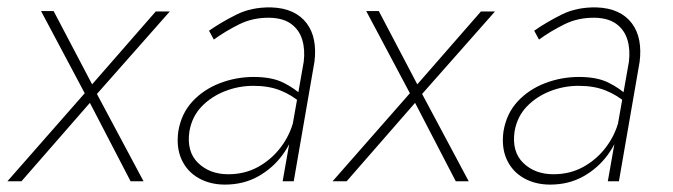

<svg xmlns="http://www.w3.org/2000/svg" viewBox="-42 -490 1820 519"><path d="M379 -459 207 -262 103 -460H69L187 -238L-22 0H16L201 -212L311 0H346L220 -236L417 -459Z M470 -135Q477 -175 503 -202Q529 -229 566 -243.5Q603 -258 643 -258Q685 -258 716 -245.5Q747 -233 771 -212L774 -232Q755 -251 724 -266.5Q693 -282 644 -282Q596 -282 552 -265Q508 -248 478 -215.5Q448 -183 440 -135Q434 -91 449 -58.5Q464 -26 495 -8.5Q526 9 566 9Q616 9 655.5 -13Q695 -35 721.5 -71Q748 -107 758 -150L752 -165Q742 -125 717 -92Q692 -59 656 -39Q620 -19 575 -19Q525 -19 493.5 -49.5Q462 -80 470 -135ZM536 -383Q566 -405 604 -424Q642 -443 688 -442Q724 -441 745.5 -425Q767 -409 775 -382.5Q783 -356 779 -323L722 0H752L808 -323Q812 -354 807 -380.5Q802 -407 787 -427Q772 -447 748 -458Q724 -469 691 -470Q638 -471 597 -450.5Q556 -430 523 -407Z M1258 -459 1086 -262 982 -460H948L1066 -238L857 0H895L1080 -212L1190 0H1225L1099 -236L1296 -459Z M1349 -135Q1356 -175 1382 -202Q1408 -229 1445 -243.5Q1482 -258 1522 -258Q1564 -258 1595 -245.5Q1626 -233 1650 -212L1653 -232Q1634 -251 1603 -266.5Q1572 -282 1523 -282Q1475 -282 1431 -265Q1387 -248 1357 -215.5Q1327 -183 1319 -135Q1313 -91 1328 -58.5Q1343 -26 1374 -8.5Q1405 9 1445 9Q1495 9 1534.5 -13Q1574 -35 1600.5 -71Q1627 -107 1637 -150L1631 -165Q1621 -125 1596 -92Q1571 -59 1535 -39Q1499 -19 1454 -19Q1404 -19 1372.5 -49.5Q1341 -80 1349 -135ZM1415 -383Q1445 -405 1483 -424Q1521 -443 1567 -442Q1603 -441 1624.5 -425Q1646 -409 1654 -382.5Q1662 -356 1658 -323L1601 0H1631L1687 -323Q1691 -354 1686 -380.5Q1681 -407 1666 -427Q1651 -447 1627 -458Q1603 -469 1570 -470Q1517 -471 1476 -450.5Q1435 -430 1402 -407Z"/></svg>

Font: Jost ExtraLight
Style: Italic
Weight: 250
Italic angle: -5°
Version: Version 3.710